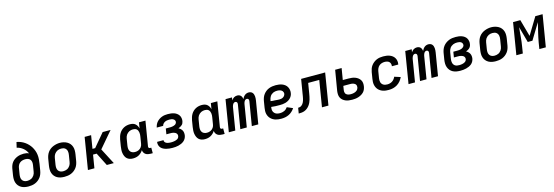

<svg xmlns="http://www.w3.org/2000/svg" viewBox="33 -1912 8935 3096"><g transform="rotate(-15 4500.0 -363.5)"><path d="M254 8Q223 8 192 2Q161 -4 135 -18.5Q109 -33 90 -56Q71 -79 61.5 -108Q52 -137 52 -168.5Q52 -200 57 -232L75 -342Q80 -368 90 -393.5Q100 -419 117.5 -441Q135 -463 158.5 -479Q182 -495 207.5 -505Q233 -515 259.5 -519Q286 -523 312 -523Q335 -523 357.5 -519Q380 -515 399 -505Q388 -531 371 -554Q354 -577 332 -595Q310 -613 284 -626Q258 -639 229 -645L250 -735Q286 -729 319.5 -715.5Q353 -702 382 -682Q411 -662 435.5 -636.5Q460 -611 478 -581.5Q496 -552 508.5 -518Q521 -484 525.5 -447.5Q530 -411 527 -373.5Q524 -336 518 -298L500 -188Q495 -160 485 -133Q475 -106 457.5 -82.5Q440 -59 416 -40.5Q392 -22 365 -11Q338 0 310 4Q282 8 254 8ZM256 -84Q273 -84 289 -87Q305 -90 320.5 -97Q336 -104 349 -115.5Q362 -127 371.5 -141.5Q381 -156 386.5 -171.5Q392 -187 394 -203L411 -306Q415 -330 412.5 -354Q410 -378 397 -396Q384 -414 361.5 -422Q339 -430 315 -430Q292 -430 269.5 -424.5Q247 -419 227.5 -405Q208 -391 196.5 -370Q185 -349 181 -327L163 -217Q159 -192 160.5 -167.5Q162 -143 174.5 -123Q187 -103 209 -93.5Q231 -84 256 -84Z M854 8Q823 8 792 2Q761 -4 735 -18.5Q709 -33 690 -56Q671 -79 661.5 -108Q652 -137 652 -168.5Q652 -200 657 -232L675 -342Q680 -370 690 -397Q700 -424 717.5 -448Q735 -472 759 -490Q783 -508 810.5 -519Q838 -530 865.5 -535.5Q893 -541 921 -541Q953 -541 983.5 -533.5Q1014 -526 1040 -511.5Q1066 -497 1085 -474Q1104 -451 1113.5 -422Q1123 -393 1123 -361.5Q1123 -330 1118 -298L1100 -188Q1095 -160 1085 -133Q1075 -106 1057.5 -82.5Q1040 -59 1016 -40.5Q992 -22 965 -11Q938 0 910 4Q882 8 854 8ZM856 -84Q873 -84 889 -87Q905 -90 920.5 -97Q936 -104 949 -115.5Q962 -127 971.5 -141.5Q981 -156 986.5 -171.5Q992 -187 994 -203L1012 -313Q1015 -330 1015.5 -346.5Q1016 -363 1012.5 -378.5Q1009 -394 1000.5 -407.5Q992 -421 979 -430Q966 -439 950 -442.5Q934 -446 917 -446Q901 -446 885 -443Q869 -440 854 -432.5Q839 -425 826 -413.5Q813 -402 803.5 -388Q794 -374 789 -358.5Q784 -343 781 -327L763 -217Q759 -192 760.5 -167.5Q762 -143 774.5 -123Q787 -103 809 -93.5Q831 -84 856 -84Z M1246 0 1333 -530H1441L1405 -311H1450L1634 -530H1766L1540 -265L1678 0H1561L1450 -219H1390L1354 0Z M1998 8Q1970 8 1943.5 0Q1917 -8 1898 -26Q1879 -44 1868.5 -68.5Q1858 -93 1853.5 -120Q1849 -147 1851 -175.5Q1853 -204 1857 -232L1875 -342Q1880 -367 1888 -392Q1896 -417 1910 -440.5Q1924 -464 1944 -483Q1964 -502 1988 -514.5Q2012 -527 2037.5 -532.5Q2063 -538 2089 -538Q2114 -538 2137.5 -532Q2161 -526 2178.5 -511Q2196 -496 2207.5 -475.5Q2219 -455 2224 -432L2240 -530H2348L2280 -118Q2279 -111 2280 -104.5Q2281 -98 2285 -93Q2289 -88 2295 -86Q2301 -84 2308 -84H2326V8H2293Q2270 8 2248 3.5Q2226 -1 2208.5 -13Q2191 -25 2180.5 -44Q2170 -63 2169 -85Q2156 -63 2136.5 -44.5Q2117 -26 2094.5 -14Q2072 -2 2047.5 3Q2023 8 1998 8ZM2056 -84Q2071 -84 2086 -86.5Q2101 -89 2115 -95.5Q2129 -102 2141.5 -112Q2154 -122 2163 -135Q2172 -148 2177 -162Q2182 -176 2184 -191L2202 -301Q2205 -318 2206 -335Q2207 -352 2204.5 -368.5Q2202 -385 2196 -400Q2190 -415 2178 -426Q2166 -437 2150 -441.5Q2134 -446 2117 -446Q2101 -446 2085 -443Q2069 -440 2054 -432.5Q2039 -425 2026 -413.5Q2013 -402 2003.5 -388Q1994 -374 1989 -358.5Q1984 -343 1981 -327L1963 -217Q1959 -192 1960.5 -167.5Q1962 -143 1974.5 -123Q1987 -103 2009 -93.5Q2031 -84 2056 -84Z M2659 8Q2632 8 2606 5.5Q2580 3 2555 -3.5Q2530 -10 2507.5 -21Q2485 -32 2468.5 -50Q2452 -68 2444 -93Q2436 -118 2440 -144Q2441 -145 2441 -147Q2441 -149 2442 -150H2549Q2549 -150 2548.5 -149.5Q2548 -149 2548 -148Q2546 -136 2551.5 -125Q2557 -114 2566 -106.5Q2575 -99 2586 -95Q2597 -91 2609 -88.5Q2621 -86 2633.5 -85Q2646 -84 2659 -84Q2672 -84 2685 -85Q2698 -86 2711 -88.5Q2724 -91 2737.5 -95Q2751 -99 2763 -106Q2775 -113 2783 -125Q2791 -137 2793 -150Q2796 -163 2792.5 -176Q2789 -189 2780.5 -198.5Q2772 -208 2760 -214Q2748 -220 2735.5 -223.5Q2723 -227 2709 -228Q2695 -229 2682 -229H2617L2632 -322H2697Q2709 -322 2720.5 -322.5Q2732 -323 2743.5 -325.5Q2755 -328 2767 -331.5Q2779 -335 2789.5 -341.5Q2800 -348 2807 -358.5Q2814 -369 2816 -381Q2819 -398 2810 -412Q2801 -426 2786.5 -433.5Q2772 -441 2755.5 -443.5Q2739 -446 2721 -446Q2703 -446 2684.5 -443Q2666 -440 2649 -431.5Q2632 -423 2619 -408Q2606 -393 2602 -374H2495Q2500 -399 2510.5 -422.5Q2521 -446 2538.5 -465.5Q2556 -485 2578 -499.5Q2600 -514 2624 -523Q2648 -532 2672.5 -535Q2697 -538 2721 -538Q2748 -538 2774 -535Q2800 -532 2824 -524Q2848 -516 2868.5 -501.5Q2889 -487 2903 -466.5Q2917 -446 2921.5 -420Q2926 -394 2922 -368Q2919 -352 2912 -335.5Q2905 -319 2891.5 -307Q2878 -295 2862.5 -286.5Q2847 -278 2830 -272Q2848 -263 2863.5 -249Q2879 -235 2888.5 -217Q2898 -199 2900 -177Q2902 -155 2899 -134Q2895 -109 2882.5 -86Q2870 -63 2849.5 -46Q2829 -29 2805 -18.5Q2781 -8 2756.5 -2Q2732 4 2707.5 6Q2683 8 2659 8Z M3198 8Q3170 8 3143.5 0Q3117 -8 3098 -26Q3079 -44 3068.5 -68.5Q3058 -93 3053.5 -120Q3049 -147 3051 -175.5Q3053 -204 3057 -232L3075 -342Q3080 -367 3088 -392Q3096 -417 3110 -440.5Q3124 -464 3144 -483Q3164 -502 3188 -514.5Q3212 -527 3237.5 -532.5Q3263 -538 3289 -538Q3314 -538 3337.5 -532Q3361 -526 3378.5 -511Q3396 -496 3407.5 -475.5Q3419 -455 3424 -432L3440 -530H3548L3480 -118Q3479 -111 3480 -104.5Q3481 -98 3485 -93Q3489 -88 3495 -86Q3501 -84 3508 -84H3526V8H3493Q3470 8 3448 3.5Q3426 -1 3408.5 -13Q3391 -25 3380.5 -44Q3370 -63 3369 -85Q3356 -63 3336.5 -44.5Q3317 -26 3294.5 -14Q3272 -2 3247.5 3Q3223 8 3198 8ZM3256 -84Q3271 -84 3286 -86.5Q3301 -89 3315 -95.5Q3329 -102 3341.5 -112Q3354 -122 3363 -135Q3372 -148 3377 -162Q3382 -176 3384 -191L3402 -301Q3405 -318 3406 -335Q3407 -352 3404.5 -368.5Q3402 -385 3396 -400Q3390 -415 3378 -426Q3366 -437 3350 -441.5Q3334 -446 3317 -446Q3301 -446 3285 -443Q3269 -440 3254 -432.5Q3239 -425 3226 -413.5Q3213 -402 3203.5 -388Q3194 -374 3189 -358.5Q3184 -343 3181 -327L3163 -217Q3159 -192 3160.5 -167.5Q3162 -143 3174.5 -123Q3187 -103 3209 -93.5Q3231 -84 3256 -84Z M3598 0 3685 -530H3793L3785 -482Q3793 -494 3803.5 -505Q3814 -516 3826.5 -523.5Q3839 -531 3853 -534.5Q3867 -538 3880 -538Q3897 -538 3912.5 -532.5Q3928 -527 3939 -515.5Q3950 -504 3956 -488.5Q3962 -473 3964 -457Q3971 -473 3981.5 -488Q3992 -503 4006.5 -515Q4021 -527 4038 -532.5Q4055 -538 4072 -538Q4072 -538 4072 -538Q4072 -538 4072 -538Q4090 -538 4106 -532Q4122 -526 4133 -513.5Q4144 -501 4149.5 -485Q4155 -469 4156.5 -452Q4158 -435 4157 -417Q4156 -399 4153 -381L4090 0H3982L4048 -399Q4049 -408 4048.5 -416.5Q4048 -425 4043.5 -432Q4039 -439 4031.5 -442.5Q4024 -446 4015 -446Q4006 -446 3997.5 -441.5Q3989 -437 3983 -430Q3977 -423 3973 -414.5Q3969 -406 3966 -397.5Q3963 -389 3961 -380.5Q3959 -372 3958 -364L3898 0H3790L3856 -399Q3857 -408 3856.5 -416.5Q3856 -425 3851.5 -432Q3847 -439 3839.5 -442.5Q3832 -446 3823 -446Q3814 -446 3805.5 -441.5Q3797 -437 3791 -430Q3785 -423 3781 -414.5Q3777 -406 3774 -397.5Q3771 -389 3769 -380.5Q3767 -372 3766 -364L3706 0Z M4475 8Q4450 8 4425.5 5.5Q4401 3 4378.5 -4Q4356 -11 4335.5 -23Q4315 -35 4299 -51.5Q4283 -68 4272 -89Q4261 -110 4256 -133.5Q4251 -157 4252 -182Q4253 -207 4257 -232L4275 -342Q4280 -370 4290 -397Q4300 -424 4318 -448Q4336 -472 4360 -490.5Q4384 -509 4411.5 -519.5Q4439 -530 4467 -534Q4495 -538 4523 -538Q4551 -538 4578.5 -534Q4606 -530 4630.5 -520.5Q4655 -511 4675.5 -495Q4696 -479 4709 -456.5Q4722 -434 4727 -406.5Q4732 -379 4727 -352Q4724 -329 4712.5 -307Q4701 -285 4683.5 -268Q4666 -251 4644.5 -239.5Q4623 -228 4600 -221.5Q4577 -215 4554 -213Q4531 -211 4508 -211Q4472 -211 4435 -212Q4398 -213 4363 -218V-217Q4360 -199 4360 -181Q4360 -163 4365.5 -147.5Q4371 -132 4382 -119Q4393 -106 4408 -98Q4423 -90 4440.5 -87Q4458 -84 4475 -84Q4493 -84 4511.5 -87.5Q4530 -91 4547.5 -99Q4565 -107 4579.5 -120Q4594 -133 4605 -149L4700 -108Q4682 -80 4656.5 -56.5Q4631 -33 4601 -18.5Q4571 -4 4539 2Q4507 8 4475 8ZM4521 -300Q4537 -300 4553 -303Q4569 -306 4583.5 -314Q4598 -322 4608.5 -336Q4619 -350 4622 -366Q4624 -379 4621 -391Q4618 -403 4611 -412.5Q4604 -422 4594 -428.5Q4584 -435 4572.5 -439Q4561 -443 4548.5 -444.5Q4536 -446 4523 -446Q4507 -446 4490 -443.5Q4473 -441 4457.5 -434Q4442 -427 4428 -415.5Q4414 -404 4404.5 -389.5Q4395 -375 4389.5 -359Q4384 -343 4381 -327L4378 -311Q4396 -307 4414 -306.5Q4432 -306 4450 -305Q4468 -304 4485.5 -302Q4503 -300 4521 -300Z M4765 0 4780 -92Q4795 -92 4810 -96Q4825 -100 4837.5 -109.5Q4850 -119 4859.5 -131.5Q4869 -144 4875.5 -158.5Q4882 -173 4886.5 -187.5Q4891 -202 4894 -216.5Q4897 -231 4900 -246Q4903 -261 4905 -276Q4905 -276 4905 -277Q4905 -278 4906 -279V-280Q4906 -281 4906 -282Q4906 -283 4906 -283L4947 -530H5348L5261 0H5153L5225 -438H5040L5012 -268Q5008 -244 5003 -219.5Q4998 -195 4991 -170.5Q4984 -146 4973 -122.5Q4962 -99 4946 -78Q4930 -57 4908.5 -40Q4887 -23 4863 -14Q4839 -5 4814 -2.5Q4789 0 4765 0Z M5656 8Q5627 8 5599 4Q5571 0 5546 -10.5Q5521 -21 5500.5 -39Q5480 -57 5468.5 -81Q5457 -105 5455.5 -133.5Q5454 -162 5458 -191L5515 -530H5623L5591 -338H5686Q5715 -338 5743 -334.5Q5771 -331 5796 -321.5Q5821 -312 5842.5 -296Q5864 -280 5878 -257.5Q5892 -235 5895 -207Q5898 -179 5893 -150Q5889 -125 5878.5 -100.5Q5868 -76 5849 -57Q5830 -38 5806 -25Q5782 -12 5757 -4.5Q5732 3 5706.5 5.5Q5681 8 5656 8ZM5658 -84Q5671 -84 5684.5 -85.5Q5698 -87 5711.5 -90.5Q5725 -94 5738 -100Q5751 -106 5761.5 -115.5Q5772 -125 5779 -138Q5786 -151 5788 -164Q5790 -177 5787.5 -190Q5785 -203 5778 -212.5Q5771 -222 5760 -228.5Q5749 -235 5737.5 -239Q5726 -243 5712.5 -244Q5699 -245 5686 -245H5575L5564 -176Q5562 -162 5563 -149Q5564 -136 5569.5 -124.5Q5575 -113 5584.5 -105Q5594 -97 5606 -92.5Q5618 -88 5631 -86Q5644 -84 5658 -84Z M6268 8Q6244 8 6219.5 5.5Q6195 3 6172.5 -4.5Q6150 -12 6130.5 -24Q6111 -36 6095.5 -53Q6080 -70 6070 -91Q6060 -112 6055.5 -135.5Q6051 -159 6052 -183.5Q6053 -208 6057 -232L6075 -342Q6080 -369 6089.5 -396Q6099 -423 6116.5 -446.5Q6134 -470 6157.5 -488.5Q6181 -507 6207.5 -518.5Q6234 -530 6261.5 -534Q6289 -538 6317 -538Q6344 -538 6371.5 -534.5Q6399 -531 6424 -521.5Q6449 -512 6469.5 -496.5Q6490 -481 6503.5 -458.5Q6517 -436 6521.5 -409Q6526 -382 6521 -354Q6521 -353 6520.5 -351.5Q6520 -350 6520 -348H6413Q6413 -349 6413.5 -349.5Q6414 -350 6414 -351Q6417 -372 6411 -391.5Q6405 -411 6391 -423.5Q6377 -436 6357 -441Q6337 -446 6317 -446Q6293 -446 6268.5 -438.5Q6244 -431 6225 -414Q6206 -397 6195.5 -374Q6185 -351 6181 -327L6163 -217Q6160 -200 6160 -182.5Q6160 -165 6164.5 -149Q6169 -133 6179 -120Q6189 -107 6203 -99Q6217 -91 6234 -87.5Q6251 -84 6268 -84Q6289 -84 6310.5 -89.5Q6332 -95 6350.5 -107Q6369 -119 6383 -137Q6397 -155 6406 -175L6506 -143Q6491 -109 6466 -79Q6441 -49 6408.5 -29Q6376 -9 6340 -0.5Q6304 8 6268 8Z M6598 0 6685 -530H6793L6785 -482Q6793 -494 6803.5 -505Q6814 -516 6826.5 -523.5Q6839 -531 6853 -534.5Q6867 -538 6880 -538Q6897 -538 6912.5 -532.5Q6928 -527 6939 -515.5Q6950 -504 6956 -488.5Q6962 -473 6964 -457Q6971 -473 6981.5 -488Q6992 -503 7006.5 -515Q7021 -527 7038 -532.5Q7055 -538 7072 -538Q7072 -538 7072 -538Q7072 -538 7072 -538Q7090 -538 7106 -532Q7122 -526 7133 -513.5Q7144 -501 7149.5 -485Q7155 -469 7156.5 -452Q7158 -435 7157 -417Q7156 -399 7153 -381L7090 0H6982L7048 -399Q7049 -408 7048.5 -416.5Q7048 -425 7043.5 -432Q7039 -439 7031.5 -442.5Q7024 -446 7015 -446Q7006 -446 6997.5 -441.5Q6989 -437 6983 -430Q6977 -423 6973 -414.5Q6969 -406 6966 -397.5Q6963 -389 6961 -380.5Q6959 -372 6958 -364L6898 0H6790L6856 -399Q6857 -408 6856.5 -416.5Q6856 -425 6851.5 -432Q6847 -439 6839.5 -442.5Q6832 -446 6823 -446Q6814 -446 6805.5 -441.5Q6797 -437 6791 -430Q6785 -423 6781 -414.5Q6777 -406 6774 -397.5Q6771 -389 6769 -380.5Q6767 -372 6766 -364L6706 0Z M7465 8Q7432 8 7400.5 3Q7369 -2 7341.5 -16Q7314 -30 7294 -53Q7274 -76 7263.5 -105.5Q7253 -135 7252.5 -167.5Q7252 -200 7257 -232L7275 -342Q7280 -370 7290.5 -397.5Q7301 -425 7319.5 -449Q7338 -473 7363 -491Q7388 -509 7415.5 -520Q7443 -531 7471.5 -534.5Q7500 -538 7528 -538Q7554 -538 7580 -534.5Q7606 -531 7629 -522.5Q7652 -514 7672 -499.5Q7692 -485 7704.5 -464Q7717 -443 7721.5 -417.5Q7726 -392 7721 -366Q7719 -350 7711.5 -333.5Q7704 -317 7691 -304.5Q7678 -292 7662 -283.5Q7646 -275 7630 -269Q7648 -260 7663 -246.5Q7678 -233 7687.5 -215Q7697 -197 7699.5 -175.5Q7702 -154 7699 -133Q7695 -109 7683 -86Q7671 -63 7651.5 -46.5Q7632 -30 7608.5 -19.5Q7585 -9 7561 -3Q7537 3 7513 5.5Q7489 8 7465 8ZM7467 -84Q7480 -84 7492 -85Q7504 -86 7516.5 -88.5Q7529 -91 7541.5 -95.5Q7554 -100 7565 -107Q7576 -114 7583.5 -125Q7591 -136 7593 -149Q7596 -162 7592 -175Q7588 -188 7579.5 -197Q7571 -206 7559 -211.5Q7547 -217 7534.5 -220.5Q7522 -224 7508.5 -225Q7495 -226 7481 -226H7416L7431 -318H7496Q7508 -318 7520 -319Q7532 -320 7543.5 -322Q7555 -324 7566.5 -328Q7578 -332 7588.5 -339Q7599 -346 7606.5 -356.5Q7614 -367 7616 -379Q7618 -395 7611 -409.5Q7604 -424 7590.5 -432Q7577 -440 7560.5 -443Q7544 -446 7528 -446Q7511 -446 7494 -443.5Q7477 -441 7461 -434Q7445 -427 7430.5 -416Q7416 -405 7406 -390.5Q7396 -376 7390 -360Q7384 -344 7381 -327L7363 -217Q7360 -200 7360 -182.5Q7360 -165 7364.5 -149Q7369 -133 7378.5 -119.5Q7388 -106 7402 -98Q7416 -90 7433 -87Q7450 -84 7467 -84Z M8054 8Q8023 8 7992 2Q7961 -4 7935 -18.5Q7909 -33 7890 -56Q7871 -79 7861.5 -108Q7852 -137 7852 -168.5Q7852 -200 7857 -232L7875 -342Q7880 -370 7890 -397Q7900 -424 7917.5 -448Q7935 -472 7959 -490Q7983 -508 8010.5 -519Q8038 -530 8065.5 -535.5Q8093 -541 8121 -541Q8153 -541 8183.5 -533.5Q8214 -526 8240 -511.5Q8266 -497 8285 -474Q8304 -451 8313.5 -422Q8323 -393 8323 -361.5Q8323 -330 8318 -298L8300 -188Q8295 -160 8285 -133Q8275 -106 8257.5 -82.5Q8240 -59 8216 -40.5Q8192 -22 8165 -11Q8138 0 8110 4Q8082 8 8054 8ZM8056 -84Q8073 -84 8089 -87Q8105 -90 8120.5 -97Q8136 -104 8149 -115.5Q8162 -127 8171.5 -141.5Q8181 -156 8186.5 -171.5Q8192 -187 8194 -203L8212 -313Q8215 -330 8215.5 -346.5Q8216 -363 8212.5 -378.5Q8209 -394 8200.5 -407.5Q8192 -421 8179 -430Q8166 -439 8150 -442.5Q8134 -446 8117 -446Q8101 -446 8085 -443Q8069 -440 8054 -432.5Q8039 -425 8026 -413.5Q8013 -402 8003.5 -388Q7994 -374 7989 -358.5Q7984 -343 7981 -327L7963 -217Q7959 -192 7960.5 -167.5Q7962 -143 7974.5 -123Q7987 -103 8009 -93.5Q8031 -84 8056 -84Z M8398 0 8485 -530H8606L8685 -246L8857 -530H8978L8890 0H8782L8799 -106Q8806 -146 8814.5 -186Q8823 -226 8832.5 -266Q8842 -306 8852 -346Q8862 -386 8871 -426L8709 -159H8631L8558 -425Q8553 -386 8550 -346Q8547 -306 8543.5 -266Q8540 -226 8535 -186Q8530 -146 8523 -106L8506 0Z"/></g></svg>

Font: Iosevka Curly SmBdEx
Style: Italic
Weight: 600
Width: 7
Italic angle: -9°
Monospace: yes
Designer: Belleve Invis
Foundry: Belleve Invis
Version: Version 11.1.0; ttfautohint (v1.8.3)